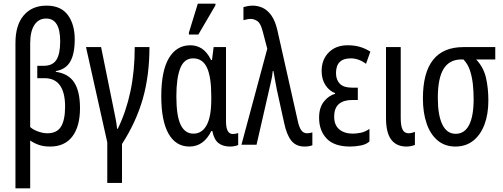

<svg xmlns="http://www.w3.org/2000/svg" viewBox="-20 -796 2768 1056"><path d="M65 240V-560Q65 -658 110.5 -711.5Q156 -765 236 -765Q315 -765 353 -713.5Q391 -662 391 -580Q391 -499 366 -456.5Q341 -414 287 -405V-401Q357 -391 388.5 -342Q420 -293 420 -201Q420 -101 378 -45.5Q336 10 256 10Q221 10 195.5 1.5Q170 -7 146 -23V240ZM240 -63Q293 -63 315.5 -99.5Q338 -136 338 -210Q338 -286 310 -326Q282 -366 225 -366H185V-434H220Q269 -434 290 -466.5Q311 -499 311 -569Q311 -694 234 -694Q192 -694 169 -658.5Q146 -623 146 -557V-97Q165 -81 191.5 -72Q218 -63 240 -63Z M570 210V-13L453 -537H536L603 -207Q611 -170 616.5 -140Q622 -110 624 -88H628Q674 -183 697.5 -294Q721 -405 721 -537H802Q802 -381 765.5 -253Q729 -125 651 -4V210Z M1022 10Q947 10 907 -60.5Q867 -131 867 -267Q867 -406 909 -476.5Q951 -547 1027 -547Q1062 -547 1090.5 -528.5Q1119 -510 1141 -466H1146L1155 -537H1223V-129Q1223 -59 1260 -59Q1275 -59 1290 -64V1Q1284 5 1271 7.5Q1258 10 1247 10Q1205 10 1181 -9.5Q1157 -29 1148 -75H1142Q1100 10 1022 10ZM1044 -61Q1091 -61 1116.5 -107.5Q1142 -154 1142 -249V-267Q1142 -374 1118 -424.5Q1094 -475 1042 -475Q993 -475 971.5 -421Q950 -367 950 -266Q950 -159 973.5 -110Q997 -61 1044 -61ZM1019 -606V-617L1068 -776H1165V-767L1071 -606Z M1655 10Q1609 10 1583 -21.5Q1557 -53 1543 -119L1503 -301Q1498 -327 1493 -354Q1488 -381 1484 -405H1480Q1479 -390 1476.5 -375Q1474 -360 1470 -345L1391 0H1308L1450 -528L1425 -623Q1414 -667 1396 -679.5Q1378 -692 1359 -692Q1349 -692 1337.5 -689.5Q1326 -687 1319 -685V-757Q1329 -760 1342.5 -762.5Q1356 -765 1370 -765Q1398 -765 1424.5 -753Q1451 -741 1472.5 -711Q1494 -681 1506 -628L1617 -134Q1625 -96 1637 -79.5Q1649 -63 1669 -63Q1685 -63 1698 -68V3Q1681 10 1655 10Z M1906 10Q1818 10 1776.5 -34Q1735 -78 1735 -148Q1735 -205 1762 -238Q1789 -271 1823 -280V-284Q1792 -295 1770.5 -327Q1749 -359 1749 -406Q1749 -468 1788 -507.5Q1827 -547 1892 -547Q1929 -547 1958.5 -538.5Q1988 -530 2017 -512L1993 -445Q1953 -475 1909 -475Q1828 -475 1828 -394Q1828 -357 1849 -335.5Q1870 -314 1915 -314H1948V-246H1916Q1870 -246 1844 -224Q1818 -202 1818 -154Q1818 -108 1846 -84.5Q1874 -61 1921 -61Q1938 -61 1962.5 -65.5Q1987 -70 2012 -87V-18Q1995 -2 1965 4Q1935 10 1906 10Z M2213 10Q2159 9 2131 -29Q2103 -67 2103 -148V-537H2184V-147Q2184 -104 2194 -83.5Q2204 -63 2227 -63Q2243 -63 2262 -71V1Q2241 10 2213 10Z M2485 10Q2427 10 2387 -23.5Q2347 -57 2326.5 -116.5Q2306 -176 2306 -255Q2306 -537 2529 -537H2704V-469H2599Q2640 -425 2653 -368Q2666 -311 2666 -243Q2666 -168 2644.5 -111Q2623 -54 2582.5 -22Q2542 10 2485 10ZM2486 -60Q2535 -60 2560 -108.5Q2585 -157 2585 -251Q2585 -290 2581 -330Q2577 -370 2565.5 -406.5Q2554 -443 2529 -469H2518Q2452 -469 2420 -417.5Q2388 -366 2388 -258Q2388 -162 2413 -111Q2438 -60 2486 -60Z"/></svg>

Font: Noto Sans ExtraCondensed
Style: Regular
Weight: 400
Width: 2
Designer: Monotype Design Team
Foundry: Monotype Imaging Inc.
Version: Version 2.013; ttfautohint (v1.8.4.7-5d5b)